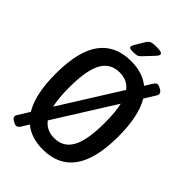

<svg xmlns="http://www.w3.org/2000/svg" viewBox="-256 -972 1096 1096"><g transform="rotate(45 292.0 -424.0)"><path d="M89 19Q79 19 62 9Q45 -1 45 -14Q45 -20 50 -28L93 -97Q39 -186 39 -351Q39 -534 103.5 -620.5Q168 -707 293 -707Q387 -707 445 -659L472 -703Q479 -713 483 -716.5Q487 -720 495 -720Q505 -720 522.5 -710Q540 -700 540 -686Q540 -680 535 -672L493 -604Q546 -516 546 -351Q546 -169 482 -81Q418 7 293 7Q199 7 140 -42L113 2Q102 19 89 19ZM149 -351Q149 -265 162 -208L389 -570Q356 -615 293 -615Q218 -615 183.5 -551.5Q149 -488 149 -351ZM293 -85Q367 -85 401.5 -149Q436 -213 436 -351Q436 -437 423 -493L196 -131Q230 -85 293 -85ZM262 -751Q232 -751 232 -762Q232 -769 240 -784L275 -842Q284 -857 297 -862Q310 -867 336 -867Q364 -867 374.5 -863Q385 -859 385 -851Q385 -841 364 -820L313 -766Q303 -756 292.5 -753.5Q282 -751 262 -751Z"/></g></svg>

Font: Asap Condensed Medium
Style: Regular
Weight: 500
Width: 3
Designer: Pablo Cosgaya
Foundry: Omnibus-Type
Version: Version 3.001; ttfautohint (v1.8.4.7-5d5b)